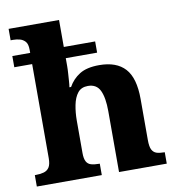

<svg xmlns="http://www.w3.org/2000/svg" viewBox="-84 -836 840 911"><g transform="rotate(-10 336.0 -380.0)"><path d="M20 0V-55H25Q45 -55 62.5 -59.5Q80 -64 89.5 -78.5Q99 -93 99 -123V-576H13V-630H99V-645Q99 -673 88 -685Q77 -697 61.5 -701Q46 -705 30 -705H18V-760H261V-630H412V-576H261V-539Q261 -521 259.5 -501.5Q258 -482 257 -465Q256 -448 254 -437H262Q282 -473 316.5 -494.5Q351 -516 411 -516Q494 -516 535.5 -470.5Q577 -425 577 -324V-126Q577 -94 584.5 -79.5Q592 -65 606 -60Q620 -55 643 -55H646V0H416V-293Q416 -358 399.5 -393Q383 -428 341 -428Q309 -428 292 -406.5Q275 -385 268 -349.5Q261 -314 261 -275V-119Q261 -92 268.5 -78Q276 -64 291.5 -59.5Q307 -55 330 -55H333V0Z"/></g></svg>

Font: Noto Serif Hentaigana EL
Style: Regular
Weight: 400
Designer: Kazuhiro Yamada
Foundry: nipponia
Version: Version 1.000